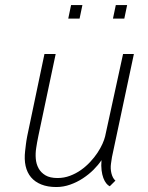

<svg xmlns="http://www.w3.org/2000/svg" viewBox="-20 -731 585 761"><path d="M382.3 -96.2Q369.6 -77.1 350.8 -58.3Q332 -39.6 308.6 -24.2Q285.2 -8.8 258.3 0.7Q231.4 10.3 203.1 10.3Q168.9 10.3 143.8 0.2Q118.7 -9.8 103 -28.3Q87.4 -46.9 81.5 -73.2Q75.7 -99.6 79.6 -132.8Q80.6 -140.6 81.3 -147Q82 -153.3 82.8 -159.7Q83.5 -166 84.7 -173.3Q85.9 -180.7 87.9 -191.4L156.2 -517.1H200.7L132.3 -193.4Q128.4 -176.3 127 -166.3Q125.5 -156.2 123.5 -144.5Q120.1 -123.5 121.8 -102.3Q123.5 -81.1 132.8 -64Q142.1 -46.9 160.2 -36.1Q178.2 -25.4 208 -25.4Q233.9 -25.4 257.3 -34.2Q280.8 -43 300.8 -57.1Q320.8 -71.3 337.4 -89.1Q354 -106.9 366.2 -125.2Q378.4 -143.6 386 -160.6Q393.6 -177.7 396.5 -189.9L467.8 -517.1H510.7L423.8 -108.4L419.9 -82.5Q418.5 -72.8 418.9 -63Q419.4 -53.2 421.6 -44.2Q423.8 -35.2 427.7 -27.6Q431.6 -20 437.5 -15.1L415 7.3Q407.7 3.9 401.1 -4.4Q394.5 -12.7 389.6 -25.6Q384.8 -38.6 382.6 -56.2Q380.4 -73.7 382.3 -96.2ZM295.4 -657.2H250.5L261.7 -710.9H306.6ZM472.7 -657.2H427.7L439 -710.9H483.9Z"/></svg>

Font: Ufes Sans Thin
Style: Italic
Weight: 100
Designer: Ricardo Esteves & Thais Bronze
Foundry: ProDesignUfes - Ricardo Esteves, Thais Bronze
Version: Version 2.0